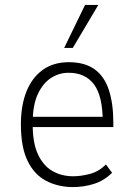

<svg xmlns="http://www.w3.org/2000/svg" viewBox="-20 -753 547 781"><path d="M278 8Q216 8 167.5 -17.5Q119 -43 92 -99Q65 -155 65 -247Q65 -324 87.5 -380.5Q110 -437 153.5 -468.5Q197 -500 260 -500Q325 -500 365 -471Q405 -442 423 -386.5Q441 -331 441 -254V-236H97V-278H418L398 -256Q398 -362 362.5 -409.5Q327 -457 259 -457Q220 -457 187 -435.5Q154 -414 133.5 -369.5Q113 -325 113 -253V-246Q113 -171 134.5 -125Q156 -79 193 -57.5Q230 -36 278 -36Q309 -36 345.5 -45.5Q382 -55 411 -84L436 -50Q402 -17 360.5 -4.5Q319 8 278 8ZM241 -558 326 -733H380L276 -558Z"/></svg>

Font: Nunito Sans 7pt Condensed ExtraLight
Style: Regular
Weight: 250
Width: 3
Designer: Vernon Adams
Foundry: Vernon Adams
Version: Version 3.101;gftools[0.9.27]